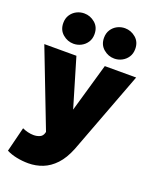

<svg xmlns="http://www.w3.org/2000/svg" viewBox="-182 -890 978 1214"><g transform="rotate(20 307.0 -283.0)"><path d="M160.5 223Q120 223 81.8 215.2Q43.5 207.5 13 192L54.5 26Q71 34 91.5 39Q112 44 130.5 44Q153 44 171.8 35.8Q190.5 27.5 196.5 6L198.5 -2L-1.5 -520H214.5L311.5 -193L405.5 -520H616.5L406.5 37Q379 105.5 340.8 146.2Q302.5 187 256.5 205Q210.5 223 160.5 223ZM170.5 -585Q130 -585 97.8 -612.5Q65.5 -640 65.5 -687Q65.5 -718.5 80.5 -741.5Q95.5 -764.5 119.5 -776.8Q143.5 -789 170.5 -789Q211 -789 243.2 -761.8Q275.5 -734.5 275.5 -687Q275.5 -655.5 260.5 -632.8Q245.5 -610 221.5 -597.5Q197.5 -585 170.5 -585ZM444.5 -585Q404 -585 371.8 -612.5Q339.5 -640 339.5 -687Q339.5 -718.5 354.5 -741.5Q369.5 -764.5 393.5 -776.8Q417.5 -789 444.5 -789Q485 -789 517.2 -761.8Q549.5 -734.5 549.5 -687Q549.5 -655.5 534.5 -632.8Q519.5 -610 495.5 -597.5Q471.5 -585 444.5 -585Z"/></g></svg>

Font: Geologica Roman Black
Style: Regular
Weight: 900
Designer: Sindre Bremnes, Frode Helland
Foundry: Monokrom Skriftforlag AS
Version: Version 1.010;gftools[0.9.28]